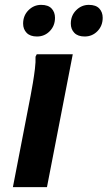

<svg xmlns="http://www.w3.org/2000/svg" viewBox="-20 -769 442 789"><path d="M33 0 106 -377Q110 -398 115 -427.5Q120 -457 123.5 -486Q127 -515 126 -536L131 -546H279L173 0ZM328 -619Q300 -619 285.5 -634Q271 -649 271 -672Q271 -705 293 -727Q315 -749 345 -749Q374 -749 388 -734Q402 -719 402 -696Q402 -663 380.5 -641Q359 -619 328 -619ZM132 -619Q104 -619 89.5 -634Q75 -649 75 -672Q75 -705 97 -727Q119 -749 149 -749Q178 -749 192 -734Q206 -719 206 -696Q206 -663 184.5 -641Q163 -619 132 -619Z"/></svg>

Font: Kufam SemiBold
Style: Italic
Weight: 600
Italic angle: -11°
Designer: Artur Schmal
Foundry: Original Type
Version: Version 1.301; ttfautohint (v1.8.3)